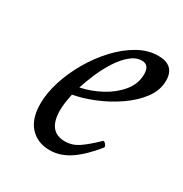

<svg xmlns="http://www.w3.org/2000/svg" viewBox="-111 -504 578 605"><g transform="rotate(30 178.5 -201.5)"><path d="M148 13Q104 13 77 -16Q50 -45 50 -100Q50 -138 63.5 -181Q77 -224 101 -265.5Q125 -307 156.5 -341Q188 -375 224 -395.5Q260 -416 297 -416Q357 -416 357 -360Q357 -325 334 -294Q311 -263 274.5 -238Q238 -213 197.5 -196.5Q157 -180 122 -174Q118 -155 116 -140.5Q114 -126 114 -113Q114 -35 176 -35Q202 -35 224.5 -50Q247 -65 279 -96Q282 -100 289 -92.5Q296 -85 293 -80Q256 -34 221 -10.5Q186 13 148 13ZM131 -205Q169 -213 204.5 -232Q240 -251 263.5 -279.5Q287 -308 287 -343Q287 -377 260 -377Q239 -377 219 -360.5Q199 -344 182 -317.5Q165 -291 152 -261Q139 -231 131 -205Z"/></g></svg>

Font: Junicode
Style: Italic
Weight: 400
Italic angle: -11°
Designer: Peter S. Baker
Version: Version 2.100; ttfautohint (v1.8.4)